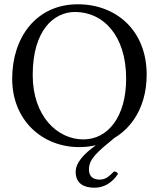

<svg xmlns="http://www.w3.org/2000/svg" viewBox="-20 -678 742 898"><path d="M532 135C528 128 522 124 513 124C491 146 475 162 446 162C409 162 396 141 396 115C396 65.7 433.4 34 515.7 -33.4C550.8 -54.4 580.6 -82.4 604.2 -116C644 -172.7 666 -245 666 -329C666 -536 523 -658 344 -658C150.3 -658 37 -503.9 37 -310C37 -113 180 10 350 10C377.7 10 404 7 428.7 1.3C373.3 40.7 334 82.2 334 126C334 180 372 200 422 200C463 200 503 180 532 135ZM331 -622C463 -622 570 -512 570 -310C570 -131 484 -26 370 -26C248 -26 133 -135 133 -327C133 -537 232 -622 331 -622Z"/></svg>

Font: Libertinus Serif
Style: Regular
Weight: 400
Designer: Philipp H. Poll
Foundry: Khaled Hosny
Version: Version 6.2